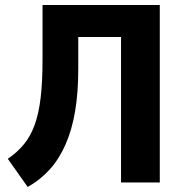

<svg xmlns="http://www.w3.org/2000/svg" viewBox="-20 -725 716 763"><path d="M90 18 11 -94Q48 -119 74.5 -151Q101 -183 117.5 -228Q134 -273 141.5 -336.5Q149 -400 149 -485V-705H615V0H461V-578H291V-450Q291 -357 278.5 -283Q266 -209 240.5 -151Q215 -93 177.5 -51.5Q140 -10 90 18Z"/></svg>

Font: Nunito Sans 12pt ExtraLight
Style: Weight 830 Width 84 Optical size 12.0 YTLC 445
Weight: 830
Width: 4
Designer: Vernon Adams
Foundry: Vernon Adams
Version: Version 3.101;gftools[0.9.27]